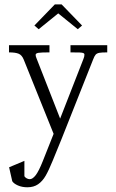

<svg xmlns="http://www.w3.org/2000/svg" viewBox="-20 -614 517 854"><path d="M20 -381V-413H200V-381Q163.5 -381 151 -379Q138.5 -377 138.5 -370Q138.5 -366.5 139.5 -362.8Q140.5 -359 142.5 -354.5L247.5 -86.5L351 -351.5Q353.5 -358 354.5 -362Q355.5 -366 355.5 -371Q355.5 -376 350.8 -378Q346 -380 334.2 -380.5Q322.5 -381 293.5 -381V-413H457V-381Q432 -381 421.5 -379Q411 -377 405.5 -371Q400 -365 394 -349L253.5 5H228L85.5 -349Q77.5 -369 63 -375Q48.5 -381 20 -381ZM34.5 192 20.5 130 88.5 101.5V170Q92.5 176 99.2 179.5Q106 183 112.5 183Q125 183 138.8 165.2Q152.5 147.5 170 103.5L222 -27.5L253.5 5L214.5 100.5Q197 143.5 183 167.8Q169 192 149.5 205.5Q130 219 102 219Q78 219 59.5 210.8Q41 202.5 34.5 192ZM345 -500.5 326 -484 239 -554.5 152 -484 133 -500.5 224 -594.5H254Z"/></svg>

Font: Didactic
Style: Regular
Weight: 400
Designer: Tyler Finck
Foundry: Etcetera Type Co
Version: Version 3.007;FEAKit 1.0